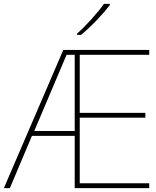

<svg xmlns="http://www.w3.org/2000/svg" viewBox="-21 -972 804 992"><path d="M156 -295H365V-689H323ZM750 0H365V-270H144L30 0H-1L306 -714H750V-689H391V-389H730V-364H391V-25H750ZM546 -952H516Q494 -920 452.5 -874Q411 -828 377 -798V-792H398Q438 -825 479 -868Q520 -911 546 -945Z"/></svg>

Font: Noto Sans UI Thin
Style: Regular
Weight: 250
Designer: Monotype Design Team
Foundry: Monotype Imaging Inc.
Version: Version 1.901